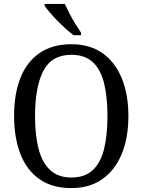

<svg xmlns="http://www.w3.org/2000/svg" viewBox="-20 -951 729 981"><path d="M344 10Q246 10 181 -36Q116 -82 84 -165Q52 -248 52 -359Q52 -470 84 -552Q116 -634 181.5 -679.5Q247 -725 345 -725Q439 -725 503.5 -679.5Q568 -634 602 -551.5Q636 -469 636 -358Q636 -247 602 -164.5Q568 -82 503 -36Q438 10 344 10ZM344 -44Q413 -44 453.5 -81.5Q494 -119 511.5 -189Q529 -259 529 -358Q529 -457 511.5 -527Q494 -597 453.5 -634Q413 -671 345 -671Q244 -671 201.5 -589Q159 -507 159 -358Q159 -259 177.5 -189Q196 -119 237 -81.5Q278 -44 344 -44ZM356 -771Q337 -785 315.5 -804.5Q294 -824 272.5 -846Q251 -868 234 -888Q217 -908 208 -921V-931H311Q321 -909 335 -882Q349 -855 365 -829Q381 -803 394 -784V-771Z"/></svg>

Font: Noto Serif Khmer SemiCondensed
Style: Regular
Weight: 400
Width: 4
Designer: Danh Hong and the Monotype Design Team
Foundry: Monotype Imaging Inc.
Version: Version 2.004